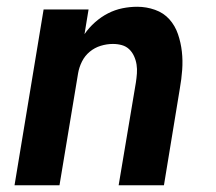

<svg xmlns="http://www.w3.org/2000/svg" viewBox="-20 -548 640 568"><path d="M23 0 109 -520H242L230 -447Q243 -466 261 -482Q279 -498 299.5 -508.5Q320 -519 342 -523.5Q364 -528 386 -528Q413 -528 438.5 -519Q464 -510 481 -491Q498 -472 506.5 -447Q515 -422 518 -395.5Q521 -369 519 -341.5Q517 -314 512 -286L465 0H331Q344 -76 356.5 -152Q369 -228 382 -304Q384 -317 385 -330.5Q386 -344 384 -357Q382 -370 376.5 -382Q371 -394 362 -402.5Q353 -411 340.5 -414.5Q328 -418 314 -418Q296 -418 278 -412.5Q260 -407 245.5 -395Q231 -383 222.5 -366Q214 -349 211 -331L156 0Z"/></svg>

Font: Iosevka SS04 XBd Ex
Style: Italic
Weight: 800
Width: 7
Italic angle: -9°
Monospace: yes
Designer: Belleve Invis
Foundry: Belleve Invis
Version: Version 19.0.0; ttfautohint (v1.8.4)